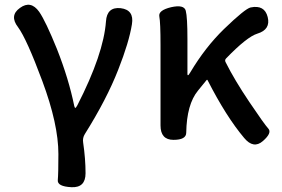

<svg xmlns="http://www.w3.org/2000/svg" viewBox="-20 -582 1175 799"><path d="M277 197Q218 194 220.5 167.5Q223 141 223 59Q223 -65 156 -245Q91 -420 55 -469Q18 -517 63 -549Q108 -582 143 -533Q170 -494 217 -378Q266 -254 289 -141Q291 -133 293.5 -133Q296 -133 302 -144Q411 -357 421 -493Q425 -554 482 -548Q539 -541 529 -481Q517 -406 472 -292Q424 -169 333 -24Q323 -8 326 11Q336 79 336 139Q336 200 277 197Z M1074 5Q1035 39 996 -8Q921 -97 844 -248Q842 -252 839 -248L804 -205Q757 -148 755 -30Q755 0 702 0Q648 0 648 -60V-394Q648 -488 643 -513.5Q638 -539 692 -552Q746 -564 753 -537.5Q760 -511 760 -419V-274Q760 -269 762.5 -269Q765 -269 772 -281Q834 -385 912 -461Q1000 -546 1023 -551Q1081 -563 1094 -511Q1107 -459 1051 -442Q1008 -429 921 -339Q914 -332 919 -323Q956 -249 1018 -157Q1080 -65 1096.5 -47Q1113 -29 1074 5Z"/></svg>

Font: Resource Han Rounded CN Medium
Style: Regular
Weight: 500
Designer: Cyano Hao (round all glyphs); Ryoko NISHIZUKA 西塚涼子 (kana, bopomofo & ideographs); Paul D. Hunt (Latin, Greek & Cyrillic)
Foundry: Cyano Hao
Version: 0.990